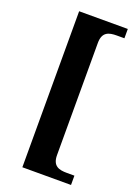

<svg xmlns="http://www.w3.org/2000/svg" viewBox="-165 -830 744 1027"><g transform="rotate(20 207.0 -316.0)"><path d="M100 128H377V75H334C289 75 252 66 252 3V-635C252 -698 289 -707 334 -707H377V-760H100Z"/></g></svg>

Font: Noto Serif Test
Style: Bold
Weight: 700
Version: Version 1.000